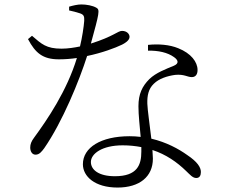

<svg xmlns="http://www.w3.org/2000/svg" viewBox="-20 -803 1040 864"><path d="M509 41C608 41 668 -8 668 -89L666 -128C727 -108 776 -74 818 -33C835 -17 847 -2 863 -2C878 -2 884 -13 884 -29C884 -50 868 -75 823 -105C784 -133 729 -163 661 -179C654 -240 644 -307 643 -336C642 -373 648 -403 672 -426C695 -449 732 -461 768 -466C809 -470 823 -456 843 -456C860 -456 869 -468 869 -488C869 -524 840 -563 782 -586C743 -602 694 -606 646 -601V-575C692 -576 734 -567 763 -546C783 -532 786 -517 762 -507C726 -492 682 -476 652 -447C620 -415 603 -380 603 -325C603 -283 609 -235 613 -187C597 -189 580 -190 563 -190C434 -190 353 -139 353 -64C353 -9 407 41 509 41ZM616 -141V-121C616 -61 598 -10 497 -10C424 -10 389 -39 389 -74C389 -111 439 -149 532 -149C562 -149 590 -146 616 -141ZM245 -536C271 -536 299 -538 326 -542C281 -394 193 -265 133 -183C121 -167 116 -154 116 -139C116 -124 123 -107 140 -107C157 -107 167 -120 179 -136C262 -256 337 -441 372 -551C439 -565 498 -587 529 -602C539 -607 563 -620 563 -637C563 -650 551 -664 529 -664C510 -664 491 -639 389 -607C427 -745 430 -759 414 -768C397 -778 369 -783 346 -783C329 -783 308 -778 291 -773V-756C306 -753 325 -748 340 -743C357 -737 360 -730 359 -709C357 -683 350 -635 340 -594C316 -589 286 -584 257 -584C188 -584 167 -605 124 -642L106 -627C139 -565 172 -536 245 -536Z"/></svg>

Font: Source Han Serif CN Light
Style: Regular
Weight: 300
Designer: Ryoko NISHIZUKA 西塚涼子 (kana & ideographs); Frank Grießhammer (Latin, Greek & Cyrillic); Wenlong ZHANG 张文龙 (bopomofo); San
Foundry: Adobe
Version: Version 2.003;hotconv 1.1.1;makeotfexe 2.6.0